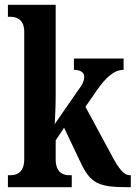

<svg xmlns="http://www.w3.org/2000/svg" viewBox="-20 -780 565 800"><path d="M13 0H279V-50H268C247 -50 212 -58 212 -116V-195L247 -248L315 -105C357 -15 391 0 513 0H525V-50H521C495 -50 473 -80 444 -135L336 -335L381 -400C422 -460 457 -489 495 -489V-536H288V-489C315 -489 331 -478 331 -461C331 -451 329 -434 307 -406L208 -263C209 -273 212 -342 212 -377V-760H13V-710H24C45 -710 81 -702 81 -648V-116C81 -58 46 -50 24 -50H13Z"/></svg>

Font: Noto Serif Sinhala ExtraCondensed
Style: Bold
Weight: 700
Width: 2
Designer: Jelle Bosma - Monotype Design Team
Foundry: Monotype Imaging Inc.
Version: Version 2.007